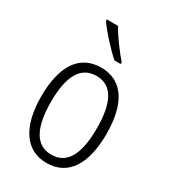

<svg xmlns="http://www.w3.org/2000/svg" viewBox="-189 -859 853 963"><g transform="rotate(30 237.0 -377.5)"><path d="M205 -765H140V-757C170 -712 234 -643 276 -606H312V-616C277 -657 232 -716 205 -765ZM426 -267C426 -439 363 -542 238 -542C113 -542 48 -443 48 -267C48 -93 115 10 237 10C363 10 426 -93 426 -267ZM104 -267C104 -413 145 -494 238 -494C332 -494 370 -408 370 -267C370 -118 329 -38 237 -38C146 -38 104 -121 104 -267Z"/></g></svg>

Font: Noto Sans Hebrew Condensed Light
Style: Regular
Weight: 300
Width: 3
Designer: Monotype Design Team
Foundry: Monotype Imaging Inc.
Version: Version 2.004